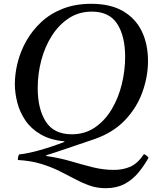

<svg xmlns="http://www.w3.org/2000/svg" viewBox="-20 -731 828 1008"><path d="M477 -1Q409 22 368 36Q327 50 304.5 57.5Q282 65 270 69Q258 73 248.5 76Q239 79 223 84V88Q292 98 351.5 115.5Q411 133 466.5 147Q522 161 578 161Q625 161 663.5 144.5Q702 128 736 78Q751 85 760 97Q736 140 705.5 176.5Q675 213 633.5 235Q592 257 535 257Q490 257 451.5 243.5Q413 230 374.5 209.5Q336 189 293 167.5Q250 146 196.5 129.5Q143 113 74 109Q73 93 80 80Q127 75 192 56.5Q257 38 318 14V11Q244 4 193.5 -25.5Q143 -55 113.5 -98.5Q84 -142 71 -192Q58 -242 58 -290Q58 -345 73 -404Q88 -463 119 -517.5Q150 -572 197.5 -616Q245 -660 310.5 -685.5Q376 -711 459 -711Q560 -711 626 -672.5Q692 -634 724.5 -566.5Q757 -499 757 -411Q757 -329 727.5 -247Q698 -165 636 -100Q574 -35 477 -1ZM637 -433Q637 -541 595.5 -605.5Q554 -670 462 -670Q395 -670 342.5 -636Q290 -602 253 -544.5Q216 -487 197 -415.5Q178 -344 178 -268Q178 -159 220.5 -92.5Q263 -26 357 -26Q426 -26 478.5 -62Q531 -98 566.5 -157.5Q602 -217 619.5 -289Q637 -361 637 -433Z"/></svg>

Font: Tiro Gurmukhi
Style: Italic
Weight: 400
Italic angle: -11°
Designer: Gurmukhi: John Hudson & Fiona Ross, assisted by Paul Hanslow. Latin: John Hudson with Paul Hanslow, assisted by Kaja Soj
Foundry: Tiro Typeworks Ltd.
Version: Version 1.52